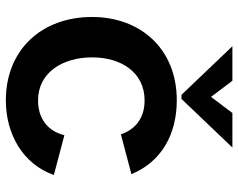

<svg xmlns="http://www.w3.org/2000/svg" viewBox="-99 -704 814 656"><g transform="rotate(90 308.0 -376.0)"><path d="M323 11C150 11 38 -111 38 -284C38 -446 144 -573 323 -573C438 -573 533 -521 575 -418L439 -382C421 -435 380 -463 323 -463C226 -463 176 -381 176 -284C176 -184 227 -99 323 -99C385 -99 428 -132 442 -189L578 -153C540 -46 437 11 323 11ZM138 -763 304 -589H318L484 -763H366L311 -690L256 -763Z"/></g></svg>

Font: Swile Sans
Style: Bold
Weight: 700
Designer: Lord
Foundry: Lord
Version: Version 1.477;FEAKit 1.0